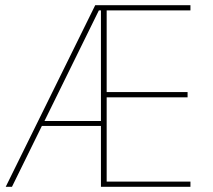

<svg xmlns="http://www.w3.org/2000/svg" viewBox="-20 -718 817 738"><path d="M368 -234H141L26 0H2L346 -698H712V-678H390V-364H701V-344H390V-20H712V0H368ZM360 -678 151 -253H368V-678Z"/></svg>

Font: IBM Plex Sans Cond Thin
Style: Regular
Weight: 100
Width: 3
Designer: Mike Abbink, Paul van der Laan, Pieter van Rosmalen
Foundry: Bold Monday
Version: Version 1.3